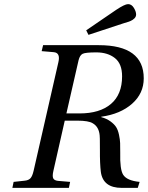

<svg xmlns="http://www.w3.org/2000/svg" viewBox="-20 -911 717 931"><path d="M398 -764 543 -863Q585 -891 601 -891Q618 -891 629 -873Q640 -855 640 -841Q640 -830 632 -822Q624 -814 613.5 -809.5Q603 -805 579 -798L409 -742ZM40 0 46 -29 101 -35Q119 -37 128 -47Q137 -57 143 -83L263 -609Q274 -655 241 -658L182 -663L189 -692H459Q677 -692 677 -531Q677 -458 620.5 -408Q564 -358 471 -345V-343Q497 -336 515.5 -322.5Q534 -309 543 -295Q552 -281 557 -257.5Q562 -234 562.5 -217Q563 -200 563 -170Q561 -90 577 -64Q595 -35 657 -29L648 0H570Q480 0 469 -77Q464 -117 464.5 -184.5Q465 -252 462 -264Q456 -298 430 -313Q410 -326 354 -326H294L239 -83Q233 -57 238 -46.5Q243 -36 261 -34L320 -29L314 0ZM302 -361H366Q464 -361 518 -407Q572 -453 572 -541Q572 -602 537 -629.5Q502 -657 447 -657Q394 -657 380.5 -650Q367 -643 361 -619Z"/></svg>

Font: Heuristica
Style: Italic
Weight: 400
Italic angle: -13°
Version: Version 1.0.2